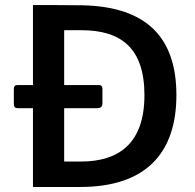

<svg xmlns="http://www.w3.org/2000/svg" viewBox="-20 -743 774 763"><path d="M306 -722C244 -723 124 -723 111 -723V-405H48C40 -405 35 -400 35 -389V-331C35 -318 39 -313 53 -313H111V0H299C559 0 681 -134 681 -365C681 -587 570 -717 306 -722ZM301 -101H235V-313H364C380 -313 387 -318 387 -333V-391C387 -400 382 -405 374 -405H235V-623H303C460 -623 554 -553 554 -365C554 -171 450 -101 301 -101Z"/></svg>

Font: United Sans SemiBold
Style: Regular
Weight: 600
Designer: Pablo Impallari, Rodrigo Fuenzalida (Modified by Dan O. Williams)
Version: Version 1.000;PS 001.000;hotconv 1.0.88;makeotf.lib2.5.64775